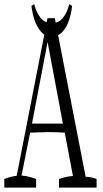

<svg xmlns="http://www.w3.org/2000/svg" viewBox="-31 -896 488 907"><path d="M247.6 -50.3Q280.3 -62.5 313.5 -64.5Q293.9 -171.9 274.9 -269.5Q233.9 -272 192.9 -272Q192.9 -272 111.3 -269.5Q91.3 -172.9 70.8 -66.9Q106 -63.5 139.6 -50.3Q139.6 -34.7 139.6 -9.8H-10.7Q-10.7 -35.2 -10.7 -50.3Q18.6 -62.5 47.9 -65.4Q122.1 -442.9 193.4 -810.1H228Q299.3 -440.4 373.5 -61Q399.4 -60.5 425.3 -50.3Q425.3 -35.2 425.3 -9.8H247.6Q247.6 -35.2 247.6 -50.3ZM266.1 -312 193.8 -697.8 120.1 -312ZM117.7 -868.2 130.9 -876.5Q139.6 -838.9 158.7 -814.5Q180.2 -786.6 213.9 -786.6Q247.6 -786.6 268.6 -814.5Q287.1 -838.9 295.9 -876.5L309.6 -868.2Q306.2 -834.5 295.2 -801Q284.2 -767.6 263.7 -745.4Q243.2 -723.1 213.4 -723.1Q183.6 -723.1 163.6 -745.4Q143.6 -767.6 132.3 -801Q121.1 -834.5 117.7 -868.2Z"/></svg>

Font: Scarab Serif
Style: Condensed-Light
Weight: 300
Designer: John Roberts
Foundry: Scarab
Version: 1.0